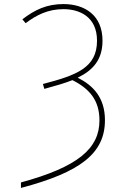

<svg xmlns="http://www.w3.org/2000/svg" viewBox="-20 -744 603 944"><path d="M83 153V180C375 103 496 10 496 -153C496 -264 438 -324 362 -362C438 -399 484 -451 484 -544C484 -669 397 -724 292 -724C210 -724 151 -696 90 -649L106 -630C159 -670 216 -699 292 -699C368 -699 457 -664 457 -544C457 -410 355 -374 191 -331L198 -307C249 -321 296 -334 336 -350C422 -307 469 -249 469 -152C469 -13 362 77 83 153Z"/></svg>

Font: Noto Sans Mono SemiCondensed Thin
Style: Regular
Weight: 100
Width: 4
Designer: Monotype Design Team
Foundry: Monotype Imaging Inc.
Version: Version 2.014